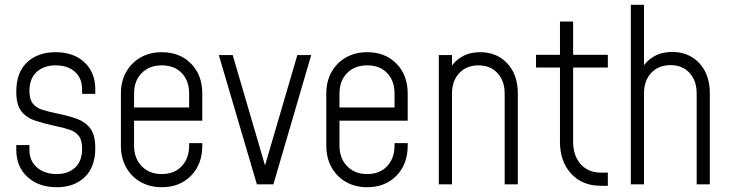

<svg xmlns="http://www.w3.org/2000/svg" viewBox="-20 -770 3053 802"><path d="M217 12Q141.5 12 94.8 -30.8Q48 -73.5 48 -144V-164H103V-143Q103 -98 134.5 -70.5Q166 -43 216.5 -43Q265 -43 294 -70.2Q323 -97.5 323 -149Q323 -184 309.5 -201.8Q296 -219.5 271.5 -228Q247 -236.5 214 -243Q165.5 -253.5 128 -265.8Q90.5 -278 69.2 -305.2Q48 -332.5 48 -387Q48 -467.5 93.2 -509.8Q138.5 -552 212 -552Q288 -552 333 -509.5Q378 -467 378 -397V-378H323V-397Q323 -443 293 -470Q263 -497 212.5 -497Q163.5 -497 133.2 -469.5Q103 -442 103 -390Q103 -355.5 116.8 -337.8Q130.5 -320 155.5 -312Q180.5 -304 214 -297Q262 -287.5 299 -274.5Q336 -261.5 357 -233.8Q378 -206 378 -151.5Q378 -72.5 334 -30.2Q290 12 217 12Z M656 12Q606 12 567.5 -9.8Q529 -31.5 507 -70.8Q485 -110 485 -162V-379Q485 -430.5 507 -469.5Q529 -508.5 567.5 -530.2Q606 -552 656 -552Q731 -552 778 -504.2Q825 -456.5 825 -379V-266H526V-321H770V-379Q770 -432.5 739.2 -464.8Q708.5 -497 656 -497Q603.5 -497 571.8 -464.8Q540 -432.5 540 -379V-162Q540 -109 571.8 -76Q603.5 -43 656 -43Q708.5 -43 739.2 -76Q770 -109 770 -162V-172H825V-162Q825 -84 778 -36Q731 12 656 12Z M1053 0 894 -540H952L1094 -55H1080L1222 -540H1280L1122 0Z M1514 12Q1464 12 1425.5 -9.8Q1387 -31.5 1365 -70.8Q1343 -110 1343 -162V-379Q1343 -430.5 1365 -469.5Q1387 -508.5 1425.5 -530.2Q1464 -552 1514 -552Q1589 -552 1636 -504.2Q1683 -456.5 1683 -379V-266H1384V-321H1628V-379Q1628 -432.5 1597.2 -464.8Q1566.5 -497 1514 -497Q1461.5 -497 1429.8 -464.8Q1398 -432.5 1398 -379V-162Q1398 -109 1429.8 -76Q1461.5 -43 1514 -43Q1566.5 -43 1597.2 -76Q1628 -109 1628 -162V-172H1683V-162Q1683 -84 1636 -36Q1589 12 1514 12Z M1813 0V-540H1868V-472L1859 -483Q1878.5 -516 1910.8 -534Q1943 -552 1985.5 -552Q2055.5 -552 2099.2 -505Q2143 -458 2143 -379V0H2088V-379Q2088 -432.5 2058 -464.8Q2028 -497 1979 -497Q1929 -497 1898.5 -464.8Q1868 -432.5 1868 -379V0Z M2489 6Q2412.5 6 2365.8 -44.5Q2319 -95 2319 -178V-488H2219V-541H2319V-680H2374V-541H2519V-488H2374V-178Q2374 -119.5 2405.8 -84.2Q2437.5 -49 2489 -49H2519V6Z M2615 0V-750H2670V-473L2661 -484Q2680.5 -517 2712.8 -535Q2745 -553 2787.5 -553Q2834 -553 2869.5 -531.8Q2905 -510.5 2925 -471.8Q2945 -433 2945 -380V0H2890V-380Q2890 -433.5 2860 -465.8Q2830 -498 2781 -498Q2731 -498 2700.5 -465.8Q2670 -433.5 2670 -380V0Z"/></svg>

Font: Mohave Light Light
Style: Regular
Weight: 300
Version: Version 2.003